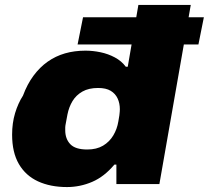

<svg xmlns="http://www.w3.org/2000/svg" viewBox="-20 -745 845 777"><path d="M251 12Q184 12 134 -11Q84 -34 56.5 -81Q29 -128 29 -200Q29 -247 41 -287Q53 -327 73 -358Q90 -404 115.5 -438.5Q141 -473 173 -495.5Q205 -518 243 -529Q281 -540 326 -540Q356 -540 387 -533.5Q418 -527 445 -512.5Q472 -498 489 -475H497L540 -725H752L625 0H451V-79H443Q402 -30 353 -9Q304 12 251 12ZM333 -140Q371 -140 397 -155.5Q423 -171 438.5 -197Q454 -223 459 -254Q462 -269 463 -278Q464 -287 464.5 -292.5Q465 -298 465 -303Q465 -327 456 -346.5Q447 -366 428 -377.5Q409 -389 377 -389Q339 -389 313.5 -374.5Q288 -360 273.5 -336Q259 -312 253 -282Q249 -259 246.5 -247Q244 -235 244 -229Q244 -223 244 -218Q244 -183 264.5 -161.5Q285 -140 333 -140ZM294 -565 316 -675H805L783 -565Z"/></svg>

Font: Archivo SemiExpanded Black
Style: Italic
Weight: 900
Width: 6
Italic angle: -10°
Designer: Hector Gatti
Foundry: Omnibus-Type
Version: Version 2.001